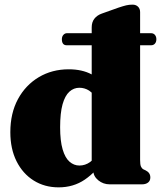

<svg xmlns="http://www.w3.org/2000/svg" viewBox="-20 -794 694 827"><path d="M583.5 -742V-105Q583.5 -85.5 586.8 -77.5Q590 -69.5 597 -65L607.5 -60Q617.5 -55 622.5 -47.5Q627.5 -40 627.5 -29.5Q627.5 -15.5 617.8 -7.8Q608 0 591.5 0H452.5Q424.5 0 403.2 -17.5Q382 -35 382 -58.5L375 -89V-676Q375 -699 386.8 -713.8Q398.5 -728.5 418.5 -735.5L490 -761Q511 -768 523.5 -771Q536 -774 551 -774Q565.5 -774 574.5 -765.2Q583.5 -756.5 583.5 -742ZM405 -143.5 434 -114Q394.5 -54 345.5 -20.5Q296.5 13 232.5 13Q172 13 125 -16.5Q78 -46 51.2 -99.5Q24.5 -153 24.5 -224.5Q24.5 -306 57.2 -366.8Q90 -427.5 147 -461.5Q204 -495.5 276 -495.5Q334 -495.5 374.8 -473.5Q415.5 -451.5 444.5 -405.5L399 -360Q383 -391.5 363.8 -403.8Q344.5 -416 322 -416Q297.5 -416 278.8 -399Q260 -382 249.5 -344.8Q239 -307.5 239 -246Q239 -187 249.8 -150.5Q260.5 -114 279.5 -97.5Q298.5 -81 322 -81Q347 -81 368 -96Q389 -111 405 -143.5ZM246.5 -625Q246.5 -636.5 253 -643.8Q259.5 -651 268.5 -651H630.5Q641 -651 647.2 -643.8Q653.5 -636.5 653.5 -625Q653.5 -613 647.2 -606Q641 -599 630.5 -599H267.5Q246.5 -599 246.5 -625Z"/></svg>

Font: Fraunces
Style: Regular
Weight: 900
Version: Version 1.000;[b76b70a41]